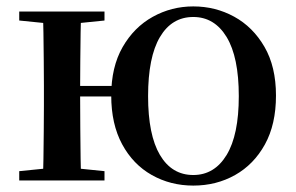

<svg xmlns="http://www.w3.org/2000/svg" viewBox="-20 -563 923 599"><path d="M40 0V-29L149 -40H198L306 -29V0ZM40 -499V-527H306V-499L198 -488H149ZM113 0Q115 -25 115.5 -66.5Q116 -108 116.5 -153Q117 -198 117 -232V-296Q117 -330 116.5 -374.5Q116 -419 115.5 -461Q115 -503 113 -527H233Q232 -503 231.5 -461Q231 -419 230.5 -372.5Q230 -326 230 -289V-266Q230 -215 230.5 -163Q231 -111 231.5 -68Q232 -25 233 0ZM172 -262V-295H391V-262ZM583 16Q512 16 453.5 -17Q395 -50 361 -113Q327 -176 327 -265Q327 -354 362.5 -416Q398 -478 456.5 -510.5Q515 -543 583 -543Q652 -543 710.5 -511Q769 -479 805 -417Q841 -355 841 -265Q841 -175 806.5 -112.5Q772 -50 713.5 -17Q655 16 583 16ZM583 -17Q649 -17 687 -79.5Q725 -142 725 -263Q725 -385 687 -447.5Q649 -510 583 -510Q516 -510 479 -447.5Q442 -385 442 -263Q442 -142 479 -79.5Q516 -17 583 -17Z"/></svg>

Font: Noto Serif TC SemiBold
Style: Regular
Weight: 600
Version: Version 2.002-H1;hotconv 1.1.0;makeotfexe 2.6.0